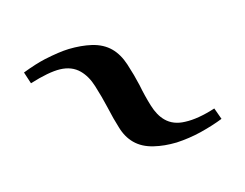

<svg xmlns="http://www.w3.org/2000/svg" viewBox="-34 -528 555 435"><g transform="rotate(30 243.5 -311.0)"><path d="M463.9 -377.9Q454.1 -355 438 -328.1Q422.9 -303.2 402.8 -280.8Q382.8 -259.8 361.8 -247.1Q338.9 -232.9 315.9 -232.9Q293.9 -232.9 272 -245.1Q252.9 -254.9 226.1 -272Q205.1 -285.2 179.2 -298.8Q156.2 -311 134.8 -311Q110.8 -311 90.8 -292Q71.8 -273.9 49.8 -231.9L23.9 -245.1Q37.1 -274.9 49.8 -294.9Q69.8 -325.7 85 -341.8Q105 -362.8 126 -376Q148.9 -390.1 171.9 -390.1Q193.8 -390.1 217.8 -377.9Q243.7 -364.7 265.1 -351.1Q287.6 -335.9 310.1 -324Q332.5 -312 352.1 -312Q376 -312 396 -331.1Q418 -351.1 438 -390.1Z"/></g></svg>

Font: Gentium Basic
Style: Bold
Weight: 700
Designer: J. Victor Gaultney and Annie Olsen
Foundry: SIL International
Version: Version 1.100